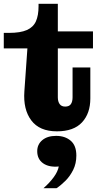

<svg xmlns="http://www.w3.org/2000/svg" viewBox="-23 -684 547 1016"><path d="M278 11Q186 11 142.5 -47Q99 -105 106 -201L122 -428H-3V-510H25Q85 -510 119 -525Q153 -540 167 -571Q181 -602 181 -651V-664H283V-169Q283 -147 292.5 -133.5Q302 -120 322 -120Q343 -120 352 -133Q361 -146 361 -169V-327H455V-163Q455 -84 411 -36.5Q367 11 278 11ZM283 -428V-518H469V-428ZM207 312Q239 284 261 254Q283 224 288 197Q236 202 205 180Q174 158 174 116Q174 80 201 57.5Q228 35 274 35Q321 35 351 60.5Q381 86 381 139Q381 181 364.5 214.5Q348 248 323.5 272.5Q299 297 276 312Z"/></svg>

Font: Montagu Slab 144pt
Style: Bold
Weight: 700
Designer: Florian Karsten
Foundry: Florian Karsten
Version: Version 1.000